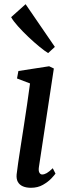

<svg xmlns="http://www.w3.org/2000/svg" viewBox="-20 -881 348 911"><path d="M127 10Q104.7 10 88.6 3.1Q72.5 -3.9 64.7 -17.9Q57 -31.9 58.9 -53.3Q60.9 -73.7 66.2 -108.5Q71.5 -143.4 78.3 -188.2Q85.2 -232.9 93.1 -283.3Q101 -333.6 108.5 -385.3Q116 -437 122.5 -485.1L60.7 -508.7L67.3 -544.1L213.1 -566.6L235.5 -556L164.7 -88.8Q161.9 -70.8 166.8 -62Q171.8 -53.1 180 -53.1Q190.2 -53.1 201.8 -59.7Q213.3 -66.2 230.3 -82.8L243.3 -57.2Q238.5 -50.1 223.2 -33.9Q207.8 -17.8 183.5 -3.9Q159.1 10 127 10ZM208.3 -629.1Q193 -638.3 167.6 -659Q142.2 -679.7 114.8 -705.6Q87.5 -731.5 65.1 -756.6Q42.6 -781.7 32.8 -799.6L101.5 -861.1L240.3 -658.5Z"/></svg>

Font: Merriweather 7pt Light
Style: Italic
Weight: 300
Italic angle: -7.8°
Designer: Eben Sorkin
Foundry: Eben Sorkin
Version: Version 2.200;gftools[0.9.31]